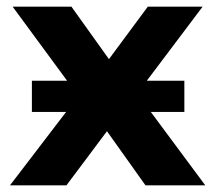

<svg xmlns="http://www.w3.org/2000/svg" viewBox="-20 -558 649 578"><path d="M418 0 302 -163 180 0H10L179 -221H76V-315H182L18 -538H195L308 -380L425 -538H590L422 -315H535V-221H434L598 0Z"/></svg>

Font: CMG Sans
Style: Bold
Weight: 700
Designer: Julieta Ulanovsky
Foundry: Julieta Ulanovsky
Version: Version 7.200